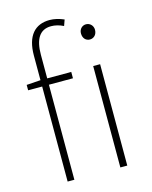

<svg xmlns="http://www.w3.org/2000/svg" viewBox="-120 -886 764 964"><g transform="rotate(-15 262.0 -403.5)"><path d="M110 0H145V-650C145 -729 171 -775 231 -775C251 -775 273 -770 295 -759L306 -790C281 -801 255 -807 232 -807C156 -807 110 -758 110 -655ZM37 -494H270V-527H110L37 -522ZM384 0H420V-527H384ZM403 -660C423 -660 440 -675 440 -701C440 -723 423 -739 403 -739C383 -739 367 -723 367 -701C367 -675 383 -660 403 -660Z"/></g></svg>

Font: Source Han Sans JP VF
Style: Regular
Weight: 250
Designer: Ryoko NISHIZUKA 西塚涼子 (kana, bopomofo & ideographs); Paul D. Hunt (Latin, Greek & Cyrillic); Sandoll Communications 산돌커뮤니
Foundry: Adobe
Version: Version 2.004;hotconv 1.0.118;makeotfexe 2.5.65603